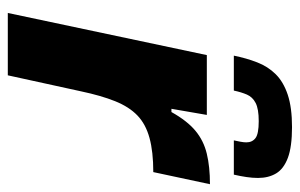

<svg xmlns="http://www.w3.org/2000/svg" viewBox="-158 -610 768 492"><g transform="rotate(90 226.0 -364.0)"><path d="M13.2 0 121.2 -510H274.5L258.8 -419.3H267.1Q289.6 -459.6 315 -480.7Q340.4 -501.9 373.8 -509.9Q407.1 -518 452 -518L421 -372.8Q368.8 -372.8 333.5 -363.1Q298.2 -353.5 276 -332.2Q253.8 -310.9 239.4 -275.2Q225 -239.5 214 -187.4L173 0ZM122.6 -579.2Q129.1 -611.6 139.8 -639Q150.4 -666.5 170.1 -686.4Q189.7 -706.3 222.6 -717.3Q255.5 -728.3 305.8 -728.3Q355.9 -728.3 384.4 -717.7Q412.8 -707 424.4 -687.5Q436 -668.1 436 -641.1Q436 -627 433.7 -611.7Q431.5 -596.4 427.5 -579.2H339.7Q341.7 -588 343.2 -596.3Q344.8 -604.6 344.8 -611.4Q344.8 -626.2 334 -634.6Q323.2 -643 290.5 -643Q259.2 -643 243.9 -635.1Q228.6 -627.2 222.4 -612.8Q216.2 -598.4 212.1 -579.2Z"/></g></svg>

Font: Saira Thin
Style: Italic
Weight: 100
Italic angle: -12°
Designer: Hector Gatti with collaboration of the Omnibus-Type team
Foundry: Omnibus-Type
Version: Version 1.101